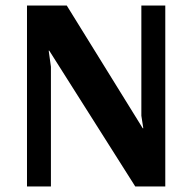

<svg xmlns="http://www.w3.org/2000/svg" viewBox="-20 -670 691 690"><path d="M574 -650V0H466L157 -488H155L163 -430V0H77V-650H220L493 -209H495L488 -254V-650Z"/></svg>

Font: ArsenalBold
Style: Bold
Weight: 700
Designer: Andrij Shevchenko
Foundry: Stairsfor.com
Version: Version 1.000